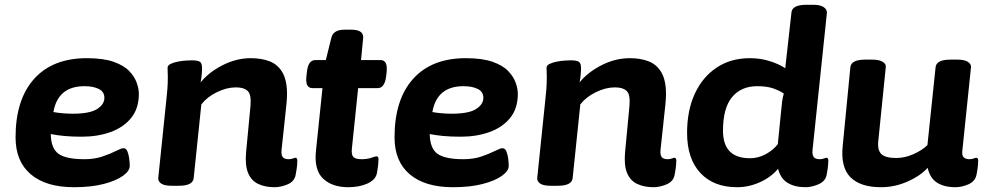

<svg xmlns="http://www.w3.org/2000/svg" viewBox="-20 -774 4116 802"><path d="M289 8Q172 8 108.5 -46Q45 -100 45 -200Q45 -358 122.5 -444.5Q200 -531 343 -531Q411 -531 454 -516Q497 -501 519.5 -477.5Q542 -454 551 -428.5Q560 -403 560 -382Q560 -321 528 -281.5Q496 -242 442 -222.5Q388 -203 322 -203Q280 -203 248.5 -206Q217 -209 192 -214Q193 -154 224.5 -131.5Q256 -109 333 -109Q375 -109 408.5 -120.5Q442 -132 464.5 -143.5Q487 -155 496 -155Q507 -155 512.5 -141Q518 -127 520 -109.5Q522 -92 522 -81Q522 -60 493.5 -39.5Q465 -19 413 -5.5Q361 8 289 8ZM283 -299Q355 -299 385.5 -318.5Q416 -338 416 -365Q416 -391 392.5 -402.5Q369 -414 333 -414Q222 -414 203 -306Q218 -303 241 -301Q264 -299 283 -299Z M1127 8Q1088 8 1059 -5.5Q1030 -19 1016.5 -51Q1003 -83 1008 -139L1025 -318Q1026 -327 1026.5 -335Q1027 -343 1027 -355Q1027 -384 1012 -396.5Q997 -409 965 -409Q927 -409 886 -389Q845 -369 821 -338L789 -30Q786 2 726 2H698Q666 2 653 -7.5Q640 -17 641 -30L674 -349Q677 -376 679 -399.5Q681 -423 681 -453Q681 -462 680.5 -471Q680 -480 680 -491Q680 -501 692.5 -507Q705 -513 722.5 -516.5Q740 -520 756.5 -521Q773 -522 781 -522Q807 -522 815.5 -515.5Q824 -509 824 -490Q824 -462 818 -430Q852 -472 909.5 -501.5Q967 -531 1028 -531Q1072 -531 1106 -518Q1140 -505 1159.5 -472Q1179 -439 1179 -380Q1179 -368 1178 -357Q1177 -346 1176 -334L1156 -147Q1154 -126 1161.5 -117.5Q1169 -109 1185 -109Q1196 -109 1203.5 -112Q1211 -115 1214 -115Q1222 -115 1222 -103Q1222 -99 1221 -84.5Q1220 -70 1215 -44Q1210 -16 1181.5 -4Q1153 8 1127 8Z M1435 8Q1367 8 1329 -28.5Q1291 -65 1300 -146L1327 -406H1285Q1254 -406 1260 -456L1262 -473Q1267 -523 1297 -523H1341L1364 -616Q1372 -650 1419 -650H1447Q1500 -650 1497 -615L1488 -523H1570Q1600 -523 1595 -473L1593 -456Q1587 -406 1558 -406H1476L1450 -155Q1447 -129 1455.5 -119Q1464 -109 1491 -109Q1514 -109 1531 -115Q1548 -121 1553 -121Q1561 -121 1561 -109Q1561 -104 1560 -90Q1559 -76 1554 -49Q1548 -22 1514 -7Q1480 8 1435 8Z M1872 8Q1755 8 1691.5 -46Q1628 -100 1628 -200Q1628 -358 1705.5 -444.5Q1783 -531 1926 -531Q1994 -531 2037 -516Q2080 -501 2102.5 -477.5Q2125 -454 2134 -428.5Q2143 -403 2143 -382Q2143 -321 2111 -281.5Q2079 -242 2025 -222.5Q1971 -203 1905 -203Q1863 -203 1831.5 -206Q1800 -209 1775 -214Q1776 -154 1807.5 -131.5Q1839 -109 1916 -109Q1958 -109 1991.5 -120.5Q2025 -132 2047.5 -143.5Q2070 -155 2079 -155Q2090 -155 2095.5 -141Q2101 -127 2103 -109.5Q2105 -92 2105 -81Q2105 -60 2076.5 -39.5Q2048 -19 1996 -5.5Q1944 8 1872 8ZM1866 -299Q1938 -299 1968.5 -318.5Q1999 -338 1999 -365Q1999 -391 1975.5 -402.5Q1952 -414 1916 -414Q1805 -414 1786 -306Q1801 -303 1824 -301Q1847 -299 1866 -299Z M2710 8Q2671 8 2642 -5.5Q2613 -19 2599.5 -51Q2586 -83 2591 -139L2608 -318Q2609 -327 2609.5 -335Q2610 -343 2610 -355Q2610 -384 2595 -396.5Q2580 -409 2548 -409Q2510 -409 2469 -389Q2428 -369 2404 -338L2372 -30Q2369 2 2309 2H2281Q2249 2 2236 -7.5Q2223 -17 2224 -30L2257 -349Q2260 -376 2262 -399.5Q2264 -423 2264 -453Q2264 -462 2263.5 -471Q2263 -480 2263 -491Q2263 -501 2275.5 -507Q2288 -513 2305.5 -516.5Q2323 -520 2339.5 -521Q2356 -522 2364 -522Q2390 -522 2398.5 -515.5Q2407 -509 2407 -490Q2407 -462 2401 -430Q2435 -472 2492.5 -501.5Q2550 -531 2611 -531Q2655 -531 2689 -518Q2723 -505 2742.5 -472Q2762 -439 2762 -380Q2762 -368 2761 -357Q2760 -346 2759 -334L2739 -147Q2737 -126 2744.5 -117.5Q2752 -109 2768 -109Q2779 -109 2786.5 -112Q2794 -115 2797 -115Q2805 -115 2805 -103Q2805 -99 2804 -84.5Q2803 -70 2798 -44Q2793 -16 2764.5 -4Q2736 8 2710 8Z M3059 8Q2961 8 2905.5 -51.5Q2850 -111 2850 -219Q2850 -313 2882.5 -383Q2915 -453 2974 -492Q3033 -531 3112 -531Q3157 -531 3196 -518.5Q3235 -506 3260 -489L3286 -722Q3289 -754 3349 -754H3377Q3407 -754 3421 -744Q3435 -734 3434 -720L3374 -147Q3372 -126 3379.5 -117.5Q3387 -109 3403 -109Q3414 -109 3421.5 -112Q3429 -115 3432 -115Q3440 -115 3440 -103Q3440 -99 3439 -84.5Q3438 -70 3433 -44Q3428 -17 3399.5 -4.5Q3371 8 3345 8Q3299 8 3269.5 -10.5Q3240 -29 3230 -69Q3201 -34 3154.5 -13Q3108 8 3059 8ZM3113 -113Q3147 -113 3178.5 -130Q3210 -147 3229 -172L3242 -302Q3245 -333 3247 -350Q3249 -367 3254 -383Q3239 -394 3212 -404Q3185 -414 3143 -414Q3076 -414 3038 -368.5Q3000 -323 3000 -228Q3000 -113 3113 -113Z M3660 8Q3574 8 3532.5 -33.5Q3491 -75 3500 -164L3532 -493Q3535 -525 3595 -525H3623Q3653 -525 3667.5 -515.5Q3682 -506 3680 -494L3649 -188Q3644 -148 3661 -131Q3678 -114 3723 -114Q3760 -114 3796.5 -130.5Q3833 -147 3854 -168L3888 -493Q3891 -525 3951 -525H3979Q4009 -525 4023 -515.5Q4037 -506 4036 -494L4000 -147Q3997 -126 4005 -117.5Q4013 -109 4029 -109Q4039 -109 4047 -112Q4055 -115 4058 -115Q4066 -115 4066 -103Q4066 -99 4065 -84.5Q4064 -70 4059 -44Q4053 -16 4025 -4Q3997 8 3971 8Q3923 8 3893.5 -11.5Q3864 -31 3855 -73Q3824 -39 3770.5 -15.5Q3717 8 3660 8Z"/></svg>

Font: Asap Semi Expanded Semi Expanded Regular
Style: Bold Italic
Weight: 700
Width: 6
Italic angle: -6°
Designer: Pablo Cosgaya
Foundry: Omnibus-Type
Version: Version 3.001; ttfautohint (v1.8.4.7-5d5b)